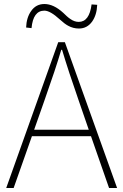

<svg xmlns="http://www.w3.org/2000/svg" viewBox="-20 -936 614 956"><path d="M464 -912Q462 -862 439 -829Q414 -794 373 -794Q344 -794 319 -808Q302 -817 278 -839Q230 -883 201 -883Q145 -883 137 -796L110 -799Q112 -849 135 -881Q159 -916 201 -916Q247 -916 295 -872L313 -855Q323 -846 331 -841Q351 -827 372 -827Q425 -827 436 -914ZM422 -290 372 -435Q322 -578 289 -688H285Q258 -596 201 -435L150 -290ZM433 -258H139L48 0H11L270 -726H303L563 0H523Z"/></svg>

Font: Noto Sans CJK TC Thin
Style: Regular
Weight: 250
Designer: Ryoko NISHIZUKA ???? (kana & ideographs); Paul D. Hunt (Latin, Greek & Cyrillic); Wenlong ZHANG ??? (bopomofo); Sandoll 
Foundry: Adobe Systems Incorporated
Version: Version 1.004 January 19, 2016